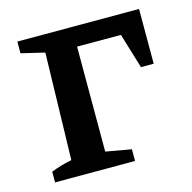

<svg xmlns="http://www.w3.org/2000/svg" viewBox="-84 -614 697 698"><g transform="rotate(-15 264.5 -265.0)"><path d="M40 0V-40Q74 -54 118 -63L128 -465L40 -486V-530H498V-324H450L410 -456H245V-61L341 -44V0Z"/></g></svg>

Font: Piazzolla SC SemiBold
Style: Regular
Weight: 600
Designer: Juan Pablo del Peral
Foundry: Huerta Tipografica
Version: Version 1.330